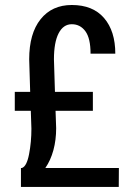

<svg xmlns="http://www.w3.org/2000/svg" viewBox="-20 -741 525 761"><path d="M200.2 -301.8 202.6 -232.9Q202.6 -186.5 191.7 -146Q180.7 -105.5 159.7 -75.2H451.2L450.7 0H63V-75.2H66.9Q85.9 -81.5 95.2 -129.9Q104.5 -178.2 104.5 -231L102.1 -301.8H38.6V-377H99.6L95.7 -505.9Q95.7 -608.4 140.9 -664.8Q186 -721.2 264.6 -721.2Q348.1 -721.2 392.6 -669.4Q437 -617.7 437 -528.3H338.9Q338.9 -589.4 318.4 -617.2Q297.9 -645 264.6 -645Q231 -645 212.4 -609.1Q193.8 -573.2 193.8 -505.9L197.8 -377H348.1V-301.8Z"/></svg>

Font: Franco
Style: Regular
Weight: 400
Designer: Google
Version: Version 1.200311; 2013